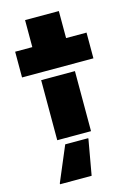

<svg xmlns="http://www.w3.org/2000/svg" viewBox="-132 -723 691 1016"><g transform="rotate(-15 213.5 -214.5)"><path d="M18 -510H112V-658H297V-510H409V-369H18ZM112 -329H297V0H112ZM66 224 147 32H273V37L239 229H66Z"/></g></svg>

Font: Saira Stencil One
Style: Regular
Weight: 400
Designer: Hector Gatti with collaboration of the Omnibus-Type team
Foundry: Omnibus-Type
Version: Version 1.004